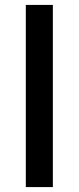

<svg xmlns="http://www.w3.org/2000/svg" viewBox="-20 -672 322 781"><path d="M195 -652V89H85V-652Z"/></svg>

Font: Arya
Style: Regular
Weight: 400
Designer: Eduardo Rodriguez Tunni, Modular Infotech
Foundry: Eduardo Rodriguez Tunni, Modular Infotech
Version: Version 1.002